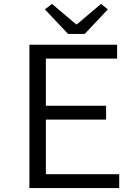

<svg xmlns="http://www.w3.org/2000/svg" viewBox="-20 -959 707 979"><path d="M129.9 0V-731H577.1V-660.2H213.9V-419.9H521V-349.1H213.9V-70.8H587.9V0ZM327.1 -786.1 209 -911.1 245.1 -939 368.2 -835H372.1L495.1 -939L529.8 -911.1L412.1 -786.1Z"/></svg>

Font: Shanggu Mono N
Style: Regular
Weight: 350
Designer: GuiWonder
Version: Version 1.021